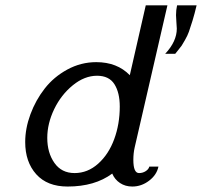

<svg xmlns="http://www.w3.org/2000/svg" viewBox="-20 -680 747 710"><path d="M73.2 0ZM590.8 -481Q633.8 -526.9 633.8 -574.2Q633.8 -581.1 632.3 -597.7Q630.9 -614.3 630.9 -624Q630.9 -642.6 634.8 -660.2H707Q699.7 -628.9 691.7 -603Q683.6 -577.1 678.5 -562.5Q673.3 -547.9 663.8 -531.5Q654.3 -515.1 651.6 -511Q648.9 -506.8 638.4 -494.1Q627.9 -481.4 627.9 -481ZM73.2 -154.8Q73.2 -205.1 92.5 -257.3Q111.8 -309.6 145.3 -352.5Q178.7 -395.5 229 -422.9Q279.3 -450.2 335.9 -450.2Q413.1 -450.2 460 -401.9L519 -660.2H599.1L478 -134.8Q473.1 -113.3 473.1 -88.9Q473.1 -40 494.1 -40Q507.8 -40 518.8 -47.1Q529.8 -54.2 532.2 -64H565.9Q559.6 -33.2 531.2 -11.7Q502.9 9.8 469.2 9.8Q443.4 9.8 423.8 -3.2Q404.3 -16.1 395 -38.1Q330.6 9.8 230 9.8Q154.8 9.8 114 -35.6Q73.2 -81.1 73.2 -154.8ZM422.9 -286.1Q422.9 -337.4 403.1 -368.7Q383.3 -399.9 338.9 -399.9Q292.5 -399.9 249.3 -364.7Q206.1 -329.6 180.4 -276.4Q154.8 -223.1 154.8 -169.9Q154.8 -115.2 181.2 -77.6Q207.5 -40 255.9 -40Q304.2 -40 343 -74.7Q381.8 -109.4 402.3 -165.3Q422.9 -221.2 422.9 -286.1Z"/></svg>

Font: Pfennig
Style: Italic
Weight: 500
Italic angle: -13°
Version: Version 20120410 ; ttfautohint (v0.8)